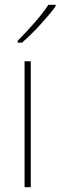

<svg xmlns="http://www.w3.org/2000/svg" viewBox="-20 -785 253 805"><path d="M109 0H83V-528H109ZM213 -758Q187 -723 147.5 -680Q108 -637 72 -606H54V-614Q88 -648 124 -689Q160 -730 183 -765H213Z"/></svg>

Font: Noto Sans Khmer UI SemiCondensed Thin
Style: Regular
Weight: 100
Width: 4
Designer: Danh Hong and the Monotype Design Team
Foundry: Monotype Imaging Inc.
Version: Version 2.002; ttfautohint (v1.8.4.7-5d5b)